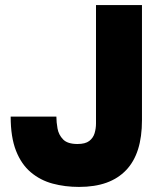

<svg xmlns="http://www.w3.org/2000/svg" viewBox="-20 -728 642 756"><path d="M291 8Q236 8 187.5 -5Q139 -18 101.5 -49.5Q64 -81 43 -134.5Q22 -188 22 -269H202Q202 -247 206.5 -222Q211 -197 228.5 -179Q246 -161 285 -161Q316 -161 331.5 -173Q347 -185 352.5 -203.5Q358 -222 358 -242V-708H539V-255Q539 -189 523.5 -140Q508 -91 476.5 -58Q445 -25 399 -8.5Q353 8 291 8Z"/></svg>

Font: Onest Black
Style: Regular
Weight: 900
Designer: Dmitri Voloshin, Andrey Kudryavtsev
Foundry: Dmitri Voloshin, Andrey Kudryavtsev
Version: Version 1.000;gftools[0.9.33]